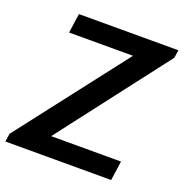

<svg xmlns="http://www.w3.org/2000/svg" viewBox="-127 -797 870 909"><g transform="rotate(20 308.0 -343.0)"><path d="M-3 0 3 -41 426 -588H104L118 -686H619L613 -646L192 -98H544L530 0Z"/></g></svg>

Font: Chivo Mono Medium
Style: Italic
Weight: 500
Italic angle: -8.05°
Monospace: yes
Designer: Hector Gatti
Foundry: Omnibus-Type
Version: Version 1.008